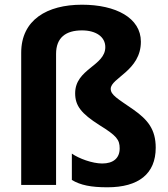

<svg xmlns="http://www.w3.org/2000/svg" viewBox="-20 -785 713 815"><path d="M578 -608C578 -709 472 -765 328 -765C180 -765 70 -701 70 -561V0H218V-556C218 -626 260 -656 328 -656C387 -656 427 -629 427 -585C427 -505 299 -493 299 -389C299 -336 325 -303 402 -254C475 -209 488 -192 488 -155C488 -113 460 -91 414 -91C372 -91 315 -112 285 -133V-21C322 1 366 10 436 10C568 10 641 -47 641 -158C641 -236 607 -277 546 -320C478 -367 450 -382 450 -408C450 -454 578 -485 578 -608Z"/></svg>

Font: Noto Sans Display
Style: Bold
Weight: 700
Designer: Monotype Design Team
Foundry: Monotype Imaging Inc.
Version: Version 1.900